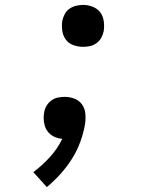

<svg xmlns="http://www.w3.org/2000/svg" viewBox="-20 -558 640 783"><path d="M319 -367Q298 -367 279 -374Q260 -381 248.5 -396.5Q237 -412 234 -432Q231 -452 234 -473Q237 -487 244 -500.5Q251 -514 263.5 -522.5Q276 -531 290.5 -534.5Q305 -538 319 -538Q339 -538 358 -530.5Q377 -523 388.5 -508Q400 -493 403 -472.5Q406 -452 403 -431Q400 -417 393 -404Q386 -391 373.5 -382Q361 -373 347 -370Q333 -367 319 -367ZM171 205 116 144Q152 117 183.5 82.5Q215 48 234 8Q218 7 203 0.5Q188 -6 177.5 -18Q167 -30 162.5 -45.5Q158 -61 158 -78Q158 -83 158.5 -88Q159 -93 160 -99Q162 -113 169.5 -126Q177 -139 189 -148Q201 -157 215.5 -160Q230 -163 244 -163Q265 -163 284 -155.5Q303 -148 314.5 -132Q326 -116 328 -95Q330 -74 327 -53Q321 -17 308 19Q295 55 274.5 88Q254 121 227.5 150.5Q201 180 171 205Z"/></svg>

Font: Iosevka Slab MdExObl
Style: Regular
Weight: 500
Width: 7
Italic angle: -9°
Monospace: yes
Designer: Belleve Invis
Foundry: Belleve Invis
Version: Version 11.1.1; ttfautohint (v1.8.3)